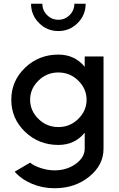

<svg xmlns="http://www.w3.org/2000/svg" viewBox="-20 -800 630 1020"><path d="M184 -371.5Q140 -328 140 -270Q140 -212 184 -168.5Q228 -125 290 -125Q352 -125 396 -168.5Q440 -212 440 -270Q440 -328 396 -371.5Q352 -415 290 -415Q228 -415 184 -371.5ZM145 -780H205Q205 -745 230 -720Q255 -695 290 -695Q325 -695 350 -720Q375 -745 375 -780H435Q435 -720 392.5 -677.5Q350 -635 290 -635Q230 -635 187.5 -677.5Q145 -720 145 -780ZM430 -10V-95Q377 -30 290 -30Q186 -30 113 -100Q40 -170 40 -270Q40 -370 113 -440Q186 -510 290 -510Q377 -510 430 -445V-500H530V-10Q530 77 454 138.5Q378 200 270 200Q206 200 150 176.5Q94 153 58 112L140 64Q160 81 197 93Q234 105 270 105Q335 105 382.5 70.5Q430 36 430 -10Z"/></svg>

Font: Laverick
Style: Regular
Weight: 400
Designer: Daniel Pimley
Foundry: Daniel Pimley
Version: Version 1.000;PS 001.001;hotconv 1.0.56